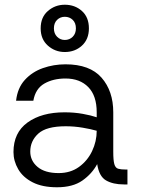

<svg xmlns="http://www.w3.org/2000/svg" viewBox="-20 -780 595 812"><path d="M221 12Q159 12 118 -9Q77 -30 57 -64.5Q37 -99 37 -137Q37 -219 96.5 -262Q156 -305 253 -305Q294 -305 330 -298.5Q366 -292 389 -284V-305Q389 -375 353.5 -411.5Q318 -448 257 -448Q205 -448 167.5 -426.5Q130 -405 121 -354H48Q54 -408 85 -442Q116 -476 161.5 -492Q207 -508 257 -508Q360 -508 409.5 -451.5Q459 -395 459 -305V-138Q459 -102 463.5 -86Q468 -70 479.5 -66.5Q491 -63 511 -63H519V0H504Q458 0 428.5 -17Q399 -34 391 -86Q369 -45 328.5 -16.5Q288 12 221 12ZM228 -48Q278 -48 314 -74Q350 -100 369.5 -141Q389 -182 389 -227Q365 -234 329.5 -240Q294 -246 258 -246Q176 -246 142 -215Q108 -184 108 -139Q108 -100 139 -74Q170 -48 228 -48ZM254 -560Q213 -560 182.5 -587Q152 -614 152 -660Q152 -707 182.5 -733.5Q213 -760 254 -760Q297 -760 326.5 -733.5Q356 -707 356 -660Q356 -614 326.5 -587Q297 -560 254 -560ZM254 -611Q274 -611 287.5 -624.5Q301 -638 301 -660Q301 -683 287.5 -696Q274 -709 254 -709Q235 -709 221.5 -696Q208 -683 208 -660Q208 -638 221.5 -624.5Q235 -611 254 -611Z"/></svg>

Font: Host Grotesk Light Light
Style: Regular
Weight: 300
Version: Version 1.003